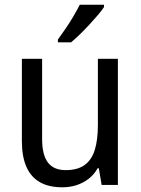

<svg xmlns="http://www.w3.org/2000/svg" viewBox="-20 -786 599 816"><path d="M481 -536V0H412L400 -71H395Q380 -44 356.5 -26Q333 -8 305 1Q277 10 245 10Q187 10 149 -12Q111 -34 92 -77.5Q73 -121 73 -186V-536H159V-195Q159 -128 183.5 -95.5Q208 -63 259 -63Q310 -63 340 -85Q370 -107 383 -149.5Q396 -192 396 -255V-536ZM422 -756Q413 -742 396 -722Q379 -702 359 -680.5Q339 -659 319 -639.5Q299 -620 282 -606H226V-618Q242 -640 259.5 -665.5Q277 -691 292.5 -717.5Q308 -744 319 -766H422Z"/></svg>

Font: Noto Sans Arabic SemiCondensed
Style: Regular
Weight: 400
Width: 4
Designer: Monotype Design Team, Nadine Chahine, Nizar Qandah and Khaled Hosny
Foundry: Monotype Imaging Inc.
Version: Version 2.012